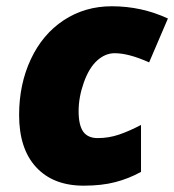

<svg xmlns="http://www.w3.org/2000/svg" viewBox="-20 -583 556 613"><path d="M247.1 9.8Q149.9 9.8 95.5 -49.1Q41 -107.9 41 -215.8Q41 -314 78.4 -393.8Q115.7 -473.6 183.3 -518.3Q251 -563 336.9 -563Q432.1 -563 516.1 -523.9L456.1 -383.8Q391.1 -413.1 346.2 -413.1Q315.9 -413.1 290 -389.6Q264.2 -366.2 247.6 -319.6Q231 -272.9 231 -228Q231 -183.6 245.6 -162.8Q260.3 -142.1 292 -142.1Q327.1 -142.1 360.1 -153.3Q393.1 -164.6 430.2 -184.1V-34.2Q391.1 -12.7 347.9 -1.5Q304.7 9.8 247.1 9.8Z"/></svg>

Font: TypoPRO Open Sans
Style: Italic
Weight: 800
Italic angle: -12°
Foundry: Ascender Corporation
Version: Version 1.10